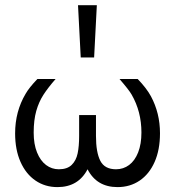

<svg xmlns="http://www.w3.org/2000/svg" viewBox="-20 -727 690 757"><path d="M81.1 -357.4Q94.7 -381.3 127.4 -415.5H199.2Q169.4 -381.3 151.4 -353.5Q133.3 -325.7 123 -289.6Q112.8 -253.4 112.8 -204.1Q112.8 -158.7 126 -126Q139.2 -93.3 161.6 -76.4Q184.1 -59.6 211.9 -59.6Q245.1 -59.6 262.7 -76.9Q280.3 -94.2 286.1 -122.3Q292 -150.4 292 -190.9V-273.4H358.4V-190.9Q358.4 -126.5 375.5 -93Q392.6 -59.6 437.5 -59.6Q466.3 -59.6 489 -76.4Q511.7 -93.3 524.7 -126.2Q537.6 -159.2 537.6 -204.6Q537.6 -287.1 499 -354Q488.8 -372.1 451.2 -415.5H522.9Q558.1 -378.9 575.2 -347.2Q610.8 -280.8 610.8 -201.7Q610.8 -136.2 589.6 -88.4Q568.4 -40.5 530.5 -14.9Q492.7 10.7 443.4 10.7Q361.3 10.7 325.2 -59.6Q288.6 10.7 206.5 10.7Q157.7 10.7 119.9 -15.1Q82 -41 60.8 -88.9Q39.6 -136.7 39.6 -201.2Q39.6 -287.6 81.1 -357.4ZM287.6 -706.5H361.8L351.1 -500.5H298.3Z"/></svg>

Font: NMS Futura Pro Book
Style: Regular
Weight: 400
Designer: Blend3rman
Version: Version 0.1